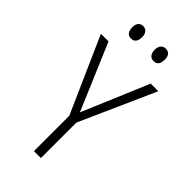

<svg xmlns="http://www.w3.org/2000/svg" viewBox="-276 -980 1052 1052"><g transform="rotate(45 250.0 -454.0)"><path d="M223 0V-274L28 -714H87L251 -328L414 -714H473L277 -275V0ZM337 -812Q319 -812 308.5 -825Q298 -838 298 -861Q298 -883 308.5 -895.5Q319 -908 337 -908Q376 -908 376 -861Q376 -812 337 -812ZM162 -812Q144 -812 134 -825Q124 -838 124 -861Q124 -883 134 -895.5Q144 -908 162 -908Q180 -908 190.5 -895.5Q201 -883 201 -861Q201 -812 162 -812Z"/></g></svg>

Font: Noto Sans Mono ExtraCondensed Light
Style: Regular
Weight: 300
Width: 2
Designer: Monotype Design Team
Foundry: Monotype Imaging Inc.
Version: Version 2.014; ttfautohint (v1.8.4.7-5d5b)